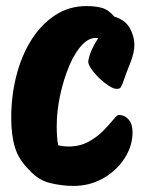

<svg xmlns="http://www.w3.org/2000/svg" viewBox="-20 -600 473 633"><path d="M222 13Q185 13 145.5 3.5Q106 -6 76 -40Q42 -73 29.5 -113.5Q17 -154 17 -212Q17 -284 34 -350.5Q51 -417 83.5 -468.5Q116 -520 162 -550Q208 -580 265 -580Q294 -580 316 -574Q338 -568 357 -545Q392 -535 407.5 -508Q423 -481 423 -452Q423 -426 409.5 -392.5Q396 -359 384 -324Q381 -317 378 -312Q375 -307 365 -307Q354 -307 338 -317.5Q322 -328 306.5 -343Q291 -358 281 -373Q271 -388 271 -396Q272 -410 280.5 -431Q289 -452 304 -474Q277 -479 252.5 -454Q228 -429 209 -384.5Q190 -340 178.5 -287Q167 -234 167 -183Q167 -167 168 -151Q169 -135 172 -121Q188 -117 206 -117Q243 -117 271.5 -132.5Q300 -148 320.5 -169Q341 -190 353.5 -205.5Q366 -221 371 -221Q391 -221 404 -206Q417 -191 417 -165Q417 -118 390 -77Q363 -36 319 -11.5Q275 13 222 13Z"/></svg>

Font: Protest Riot
Style: Regular
Weight: 400
Designer: Octavio Pardo
Foundry: Ashler Design
Version: Version 2.005; ttfautohint (v1.8.4.7-5d5b)